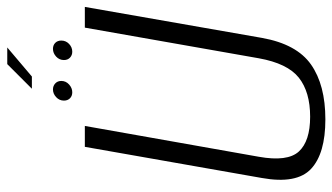

<svg xmlns="http://www.w3.org/2000/svg" viewBox="-218 -716 938 542"><g transform="rotate(-90 251.0 -445.0)"><path d="M185 4.5Q282 4.5 339.8 -36Q397.5 -76.5 415 -174.5L502.5 -674.5H444L357.5 -183.5Q343 -102.5 302.8 -70.5Q262.5 -38.5 192.5 -38.5Q123.5 -38.5 94.2 -70.5Q65 -102.5 79.5 -183.5L166.5 -674.5H107.5L19.5 -174.5Q2 -76.5 45.2 -36Q88.5 4.5 185 4.5ZM261.5 -710Q273.5 -710 283.5 -719Q293.5 -728 293.5 -741Q293.5 -751.5 286.5 -758Q279.5 -764.5 269.5 -764.5Q257.5 -764.5 247.8 -755.5Q238 -746.5 238 -733.5Q238 -723 244.5 -716.5Q251 -710 261.5 -710ZM376 -710Q388.5 -710 398 -719Q407.5 -728 407.5 -741Q407.5 -751.5 401 -758Q394.5 -764.5 384 -764.5Q372 -764.5 362.2 -755.5Q352.5 -746.5 352.5 -733.5Q352.5 -723 359.2 -716.5Q366 -710 376 -710ZM271.5 -824H306L388 -893.5H341Z"/></g></svg>

Font: Anybody SemiCondensed Light
Style: Italic
Weight: 300
Width: 4
Italic angle: -10°
Version: Version 1.113;gftools[0.9.25]